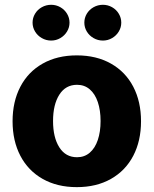

<svg xmlns="http://www.w3.org/2000/svg" viewBox="-20 -767 638 797"><path d="M32.2 -263.7Q32.2 -345.2 64.5 -407Q96.7 -468.8 157 -502.9Q217.3 -537.1 298.8 -537.1Q380.4 -537.1 440.7 -502.9Q501 -468.8 533.2 -407Q565.4 -345.2 565.4 -263.7Q565.4 -182.1 533.2 -120.4Q501 -58.6 440.7 -24.4Q380.4 9.8 298.8 9.8Q217.3 9.8 157 -24.4Q96.7 -58.6 64.5 -120.4Q32.2 -182.1 32.2 -263.7ZM397.5 -264.6Q397.5 -309.1 386 -343.3Q374.5 -377.4 352.5 -396.2Q330.6 -415 299.8 -415Q252.4 -415 226.3 -374Q200.2 -333 200.2 -264.6Q200.2 -196.3 226.3 -155.3Q252.4 -114.3 299.8 -114.3Q330.6 -114.3 352.5 -133.1Q374.5 -151.9 386 -186Q397.5 -220.2 397.5 -264.6ZM115.2 -672.9Q115.2 -692.9 125.5 -710Q135.7 -727.1 153.6 -737.1Q171.4 -747.1 192.4 -747.1Q212.9 -747.1 230.5 -737.1Q248 -727.1 258.3 -710Q268.6 -692.9 268.6 -672.9Q268.6 -653.3 258.3 -636.2Q248 -619.1 230.5 -608.9Q212.9 -598.6 192.4 -598.6Q171.4 -598.6 153.6 -608.9Q135.7 -619.1 125.5 -636.2Q115.2 -653.3 115.2 -672.9ZM330.1 -672.9Q330.1 -692.9 340.3 -710Q350.6 -727.1 368.4 -737.1Q386.2 -747.1 407.2 -747.1Q427.7 -747.1 445.3 -737.1Q462.9 -727.1 473.1 -710Q483.4 -692.9 483.4 -672.9Q483.4 -653.3 473.1 -636.2Q462.9 -619.1 445.3 -608.9Q427.7 -598.6 407.2 -598.6Q386.2 -598.6 368.4 -608.9Q350.6 -619.1 340.3 -636.2Q330.1 -653.3 330.1 -672.9Z"/></svg>

Font: Pretendard JP ExtraBold
Style: Regular
Weight: 800
Designer: Base glyphs from Inter by Rasmus Andersson; Hangeul glyphs from Noto Sans CJK(Source Han Sans) by Jang Soo-young and Kan
Foundry: Kil Hyung-jin
Version: Version 1.309